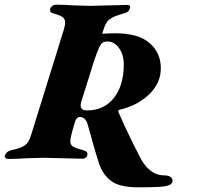

<svg xmlns="http://www.w3.org/2000/svg" viewBox="-67 -675 849 819"><path d="M356 24Q339 -27 320 -98L307 -144Q298 -176 273 -176Q262 -176 255 -161L249 -142Q233 -89 233 -74Q233 -59 241.5 -52Q250 -45 272 -39Q292 -34 299 -30Q306 -26 306 -19Q306 -9 300 -3.5Q294 2 284 2L199 0L119 -2Q100 -2 46 0Q4 3 -33 3Q-40 3 -44 -1.5Q-48 -6 -46 -12Q-40 -29 -20 -34Q22 -43 39 -55Q56 -67 65 -97L206 -551Q211 -569 211 -579Q211 -594 200 -602Q189 -610 160 -618Q142 -623 148 -640Q150 -646 157.5 -650.5Q165 -655 171 -655Q207 -655 248 -652Q300 -650 319 -650L395 -652Q453 -654 476 -654Q492 -654 487 -639Q484 -630 478.5 -625.5Q473 -621 461 -618Q416 -605 400 -592.5Q384 -580 375 -550L369 -531Q399 -533 425 -533Q523 -533 571 -491.5Q619 -450 619 -384Q619 -319 567.5 -271Q516 -223 443 -207Q439 -206 438 -202Q437 -198 439 -195Q461 -143 502 -60Q520 -26 529 -7Q546 29 573 51Q600 73 633 73Q648 73 658.5 78.5Q669 84 669 96Q669 108 656 114Q643 120 612.5 122Q582 124 522 124Q444 124 408 97.5Q372 71 356 24ZM461 -400Q461 -441 441 -469.5Q421 -498 392 -498Q378 -498 370.5 -493Q363 -488 354.5 -469.5Q346 -451 332 -408L280 -242Q277 -233 277 -226Q277 -204 304 -204Q377 -204 419 -257.5Q461 -311 461 -400Z"/></svg>

Font: EB Garamond ExtraBold
Style: Italic
Weight: 800
Italic angle: -17.2°
Designer: Georg Duffner and Octavio Pardo
Foundry: Georg Duffner
Version: Version 1.000